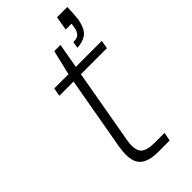

<svg xmlns="http://www.w3.org/2000/svg" viewBox="-229 -776 830 830"><g transform="rotate(-45 186.5 -360.5)"><path d="M204 0Q163 0 137 -13Q111 -26 102.5 -55.5Q94 -85 102 -134L162 -474H75L82 -512H169L196 -626H234L214 -512H373L366 -474H207L147 -134Q138 -82 154 -60.5Q170 -39 220 -39H283L276 0ZM277 -566 282 -595Q305 -595 315 -604.5Q325 -614 329 -633L333 -657H297L308 -721H371Q370 -698 369 -681.5Q368 -665 366 -648Q357 -600 334 -583Q311 -566 277 -566Z"/></g></svg>

Font: DM Sans 12pt ExtraLight
Style: Italic
Weight: 250
Italic angle: -10°
Version: Version 4.004;gftools[0.9.30]